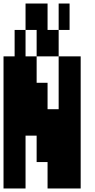

<svg xmlns="http://www.w3.org/2000/svg" viewBox="-20 -1050 540 1090"><path d="M188 -880H125V-1030H250V-880H313V-730H188ZM375 -880H313V-1030H375ZM438 -730V20H250V-130H188V-280H125V20H0V-730H63V-880H125V-730H188V-580H250V-430H313V-730Z"/></svg>

Font: 2P VHS
Style: Regular
Weight: 400
Designer: CodeMan38
Foundry: CodeMan38
Version: Version 3.000